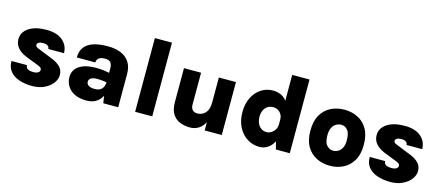

<svg xmlns="http://www.w3.org/2000/svg" viewBox="-50 -1205 3981 1736"><g transform="rotate(15 1941.0 -337.0)"><path d="M275 16Q204.5 16 150.5 -2.8Q96.5 -21.5 66.2 -59.2Q36 -97 36.5 -154.5H181Q182 -128.5 201.2 -118.5Q220.5 -108.5 253.5 -108.5Q273.5 -108.5 286.5 -113.5Q299.5 -118.5 306 -126.8Q312.5 -135 312.5 -144.5Q312.5 -157 303.5 -164.5Q294.5 -172 275.5 -179.5L156 -226Q103 -248 74.2 -281.8Q45.5 -315.5 45.5 -362Q45.5 -427.5 106 -468Q166.5 -508.5 271.5 -508.5Q370 -508.5 423 -462.5Q476 -416.5 476.5 -345.5H330Q330 -361.5 316.5 -373.2Q303 -385 271.5 -385Q245.5 -385 230.5 -376.5Q215.5 -368 215.5 -354Q215.5 -335 247 -324L383 -269.5Q433.5 -249.5 462.5 -219.5Q491.5 -189.5 491.5 -144.5Q491.5 -103.5 463.2 -66.8Q435 -30 386 -7Q337 16 275 16Z M937 0 916.5 -131.5V-316Q916.5 -353 903 -373.5Q889.5 -394 845.5 -394Q819.5 -394 803.2 -386.2Q787 -378.5 779.2 -365.8Q771.5 -353 771.5 -338H598.5Q598.5 -396 626 -433.8Q653.5 -471.5 708.5 -490Q763.5 -508.5 845.5 -508.5Q917 -508.5 968.8 -486.5Q1020.5 -464.5 1048.5 -420.5Q1076.5 -376.5 1076.5 -310V0ZM782 16Q716 16 670.8 -6.2Q625.5 -28.5 602.5 -66.5Q579.5 -104.5 579.5 -150.5Q579.5 -194 603.5 -225.8Q627.5 -257.5 674.8 -275Q722 -292.5 791 -292.5Q833 -292.5 865.2 -288Q897.5 -283.5 931.5 -277V-187Q906.5 -192.5 879.8 -195.5Q853 -198.5 827.5 -198.5Q792 -198.5 771.2 -187.2Q750.5 -176 750.5 -150.5Q750.5 -132 769 -118.2Q787.5 -104.5 827.5 -104.5Q861.5 -104.5 881 -118Q900.5 -131.5 908.5 -152Q916.5 -172.5 916.5 -192.5H954Q954 -135.5 936 -88Q918 -40.5 880 -12.2Q842 16 782 16Z M1235 0V-690H1395V0Z M1886 -495.5H2046V0H1886ZM1559.5 -495.5H1719.5V-197.5Q1719.5 -163.5 1736.8 -147.2Q1754 -131 1781 -131Q1805.5 -131 1829.8 -143Q1854 -155 1870 -184Q1886 -213 1886 -264.5H1921Q1921 -166.5 1898.5 -106.2Q1876 -46 1837.2 -18.5Q1798.5 9 1749.5 9Q1700 9 1656.5 -8Q1613 -25 1586.2 -66Q1559.5 -107 1559.5 -179Z M2402 16Q2338 16 2285.8 -17.2Q2233.5 -50.5 2203 -110.2Q2172.5 -170 2172.5 -249Q2172.5 -327 2201.5 -385.2Q2230.5 -443.5 2280 -476Q2329.5 -508.5 2391 -508.5Q2446.5 -508.5 2485.5 -482.2Q2524.5 -456 2544.8 -403.2Q2565 -350.5 2565 -271H2520.5Q2520.5 -299 2508.2 -319.8Q2496 -340.5 2476 -352Q2456 -363.5 2431.5 -363.5Q2400 -363.5 2377.8 -348.5Q2355.5 -333.5 2344 -307.5Q2332.5 -281.5 2332.5 -249Q2332.5 -215 2344.2 -188Q2356 -161 2378 -145.5Q2400 -130 2429.5 -130Q2453 -130 2473.8 -143.2Q2494.5 -156.5 2507.5 -178.5Q2520.5 -200.5 2520.5 -226.5H2565Q2565 -143 2542.2 -89.2Q2519.5 -35.5 2482.2 -9.8Q2445 16 2402 16ZM2552 0 2520.5 -128.5V-690H2682.5V0Z M3061 16Q2992.5 16 2935.2 -12.2Q2878 -40.5 2843.8 -98.2Q2809.5 -156 2809.5 -245Q2809.5 -337 2843.8 -395Q2878 -453 2935.2 -480.8Q2992.5 -508.5 3061 -508.5Q3128 -508.5 3184.5 -480.8Q3241 -453 3275.2 -395Q3309.5 -337 3309.5 -245Q3309.5 -156 3275.2 -98.2Q3241 -40.5 3184.5 -12.2Q3128 16 3061 16ZM3055 -123.5Q3078 -123.5 3099.8 -135.5Q3121.5 -147.5 3136 -174.2Q3150.5 -201 3150.5 -245Q3150.5 -313.5 3126 -341.5Q3101.5 -369.5 3067 -369.5Q3044 -369.5 3021.2 -357.5Q2998.5 -345.5 2983.8 -318.2Q2969 -291 2969 -245Q2969 -178.5 2994.8 -151Q3020.5 -123.5 3055 -123.5Z M3628 16Q3557.5 16 3503.5 -2.8Q3449.5 -21.5 3419.2 -59.2Q3389 -97 3389.5 -154.5H3534Q3535 -128.5 3554.2 -118.5Q3573.5 -108.5 3606.5 -108.5Q3626.5 -108.5 3639.5 -113.5Q3652.5 -118.5 3659 -126.8Q3665.5 -135 3665.5 -144.5Q3665.5 -157 3656.5 -164.5Q3647.5 -172 3628.5 -179.5L3509 -226Q3456 -248 3427.2 -281.8Q3398.5 -315.5 3398.5 -362Q3398.5 -427.5 3459 -468Q3519.5 -508.5 3624.5 -508.5Q3723 -508.5 3776 -462.5Q3829 -416.5 3829.5 -345.5H3683Q3683 -361.5 3669.5 -373.2Q3656 -385 3624.5 -385Q3598.5 -385 3583.5 -376.5Q3568.5 -368 3568.5 -354Q3568.5 -335 3600 -324L3736 -269.5Q3786.5 -249.5 3815.5 -219.5Q3844.5 -189.5 3844.5 -144.5Q3844.5 -103.5 3816.2 -66.8Q3788 -30 3739 -7Q3690 16 3628 16Z"/></g></svg>

Font: Karla ExtraBold
Style: Regular
Weight: 800
Designer: Jonathan Pinhorn
Version: Version 2.001